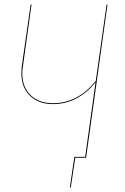

<svg xmlns="http://www.w3.org/2000/svg" viewBox="-20 -700 554 852"><path d="M457 -680 362 0H314L294 132H290L310 -4H358L404 -335Q366 -288 318.5 -263Q271 -238 215 -238Q151 -238 113 -275Q75 -312 75 -374Q75 -392 76 -401L116 -680H120L81 -401Q79 -392 79 -374Q79 -313 116 -277.5Q153 -242 215 -242Q325 -242 405 -341L453 -680Z"/></svg>

Font: Fira Sans Condensed Four
Style: Italic
Weight: 100
Width: 3
Italic angle: -8°
Designer: bBox Type GmbH & Carrois Corporate GbR & Edenspiekermann AG
Foundry: bBox Type GmbH & Carrois Corporate GbR & Edenspiekermann AG
Version: Version 4.301